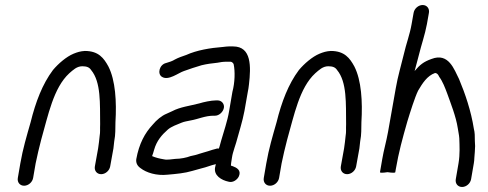

<svg xmlns="http://www.w3.org/2000/svg" viewBox="-20 -714 1946 765"><path d="M112 -5 122 -63C127 -89 137 -130 144 -157C172 -255 193 -364 256 -422C271 -435 286 -450 308 -450C325 -450 336 -446 343 -435C383 -387 378 -301 379 -219C378 -200 380 -189 377 -172C376 -159 373 -137 371 -123L358 -51C355 -34 366 -20 383 -20C400 -20 416 -34 419 -51L432 -123C433 -131 434 -140 435 -150C441 -182 439 -199 440 -227C445 -309 440 -394 412 -449C394 -482 373 -511 318 -511C300 -510 288 -506 273 -500C244 -488 212 -460 191 -435C149 -379 122 -308 102 -227C86 -171 71 -121 61 -63L51 -5C48 12 59 26 76 26C93 26 109 12 112 -5Z M909 -529H891C885 -529 878 -528 869 -527C817 -523 764 -514 722 -495C707 -490 690 -484 677 -477C668 -471 653 -466 642 -463C615 -457 606 -420 625 -408C651 -391 691 -424 713 -431C736 -439 758 -447 783 -454C803 -459 826 -462 846 -464L864 -467C871 -468 878 -468 883 -468H899C904 -468 910 -462 911 -458C917 -430 916 -385 906 -348L893 -272C886 -230 872 -192 861 -153L855 -131L852 -122C847 -123 842 -122 837 -120L826 -117C803 -109 781 -104 757 -96L739 -92C724 -86 699 -81 679 -81C665 -80 647 -76 634 -79C615 -82 600 -86 586 -92C589 -99 591 -107 594 -117C604 -153 625 -177 649 -198C663 -210 686 -218 703 -225C715 -230 726 -231 739 -234C769 -239 797 -253 831 -253H837C853 -253 869 -268 872 -284C875 -300 863 -314 847 -314H841C821 -314 790 -307 774 -302C736 -292 698 -288 666 -271L644 -261C624 -253 603 -235 589 -218C557 -184 534 -141 523 -80C521 -65 527 -53 540 -44C563 -26 604 -13 648 -18C683 -21 716 -24 746 -33L782 -43C804 -48 818 -55 840 -60L837 -47C831 -15 862 4 891 10C908 15 926 2 932 -12C942 -36 923 -46 907 -52C904 -52 902 -53 900 -55L901 -65C903 -77 905 -94 908 -104L914 -124L921 -146C932 -187 946 -229 954 -272L967 -346C969 -356 971 -367 972 -378C980 -448 983 -529 909 -529Z M1092 -5 1102 -63C1107 -89 1117 -130 1124 -157C1152 -255 1173 -364 1236 -422C1251 -435 1266 -450 1288 -450C1305 -450 1316 -446 1323 -435C1363 -387 1358 -301 1359 -219C1358 -200 1360 -189 1357 -172C1356 -159 1353 -137 1351 -123L1338 -51C1335 -34 1346 -20 1363 -20C1380 -20 1396 -34 1399 -51L1412 -123C1413 -131 1414 -140 1415 -150C1421 -182 1419 -199 1420 -227C1425 -309 1420 -394 1392 -449C1374 -482 1353 -511 1298 -511C1280 -510 1268 -506 1253 -500C1224 -488 1192 -460 1171 -435C1129 -379 1102 -308 1082 -227C1066 -171 1051 -121 1041 -63L1031 -5C1028 12 1039 26 1056 26C1073 26 1089 12 1092 -5Z M1664 -694C1647 -694 1631 -680 1628 -663L1620 -618C1613 -577 1598 -538 1589 -498C1579 -456 1565 -410 1557 -363L1526 -188C1519 -149 1509 -116 1503 -80L1494 -28C1494 -25 1504 -25 1524 -28C1544 -25 1555 -25 1555 -28L1557 -40C1569 -109 1583 -160 1603 -230C1614 -266 1633 -327 1646 -353C1663 -382 1682 -412 1713 -423H1716C1724 -421 1727 -414 1730 -408C1744 -389 1753 -365 1762 -341C1775 -304 1797 -250 1804 -203C1806 -188 1809 -178 1810 -163C1811 -133 1813 -100 1807 -64L1796 0C1793 17 1804 31 1821 31C1838 31 1854 17 1857 0L1868 -64C1869 -71 1870 -78 1870 -85C1871 -99 1873 -119 1873 -132L1872 -152C1872 -171 1872 -186 1868 -201C1857 -272 1833 -342 1809 -399C1790 -436 1768 -506 1699 -479C1668 -468 1653 -456 1632 -431C1637 -452 1645 -477 1649 -495C1659 -536 1673 -575 1681 -618L1689 -663C1692 -680 1681 -694 1664 -694Z"/></svg>

Font: Blanket
Style: Obl
Weight: 400
Foundry: Cannot Into Space Fonts
Version: Version 0.9